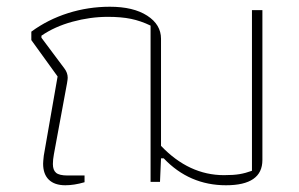

<svg xmlns="http://www.w3.org/2000/svg" viewBox="-20 -540 889 570"><path d="M108 -54Q108 -60 110 -78L151 -313L73 -421V-446Q122 -482 182 -501Q242 -520 306 -520Q376 -520 417 -493.5Q458 -467 458 -425V-107Q541 -20 645 -20Q673 -20 691 -23Q709 -26 728 -33V-510H759V-65Q759 10 651 10Q542 10 466 -70H458L455 0H427V-464Q398 -478 369 -484Q340 -490 300 -490Q248 -490 195 -475.5Q142 -461 103 -434V-428L171 -337Q181 -324 181 -309Q181 -305 179 -293L140 -82Q137 -66 137 -53Q137 -35 146.5 -27Q156 -19 181 -19H231V1Q200 10 174 10Q142 10 125 -6.5Q108 -23 108 -54Z"/></svg>

Font: Athiti ExtraLight
Style: Regular
Weight: 275
Designer: CadsonDemak Team
Foundry: CadsonDemak
Version: Version 1.033